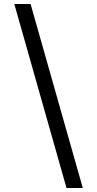

<svg xmlns="http://www.w3.org/2000/svg" viewBox="-20 -812 489 967"><path d="M52 -792H134L397 135H315Z"/></svg>

Font: ukannada15
Style: Book
Weight: 400
Designer: Jelle Bosma - Monotype Design Team
Foundry: Monotype Imaging Inc.
Version: Version 2.003